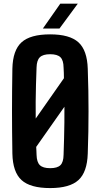

<svg xmlns="http://www.w3.org/2000/svg" viewBox="-20 -992 535 1022"><path d="M246.9 9.1Q141.3 9.1 94.7 -33.4Q48 -75.9 45.9 -174.3Q44.9 -236.6 44.4 -292.2Q43.9 -347.7 43.9 -401Q43.9 -454.4 44.4 -509.7Q44.9 -565.1 45.9 -626.3Q48 -724.5 94.7 -766.8Q141.3 -809.1 246.9 -809.1Q350.9 -809.1 397.5 -766.8Q444.1 -724.5 447.1 -626.3Q449.3 -564.7 450.3 -509.4Q451.2 -454 451.2 -400.5Q451.2 -346.9 450.3 -291.6Q449.3 -236.3 447.1 -174.3Q444.1 -75.9 397.5 -33.4Q350.9 9.1 246.9 9.1ZM246.9 -96.8Q285.4 -96.8 301.7 -112.9Q317.9 -129 318.4 -167.9Q319.9 -214.5 321.1 -256.8Q322.3 -299 322.7 -340Q323.1 -381 322.9 -423.8L172.7 -210.1Q173.6 -199.4 173.8 -189.1Q174.1 -178.8 174.6 -167.9Q175.6 -129 192.2 -112.9Q208.8 -96.8 246.9 -96.8ZM170.1 -361 320.3 -575.6Q320.3 -589.8 319.8 -604Q319.3 -618.3 318.4 -632.7Q317.9 -671.3 301.7 -687.3Q285.4 -703.4 246.9 -703.4Q208.8 -703.4 192.2 -687.3Q175.6 -671.3 174.6 -632.7Q172.7 -584.3 171.5 -539.4Q170.3 -494.5 169.9 -450.6Q169.6 -406.7 170.1 -361ZM208.1 -840 300.8 -972.4H394L296.5 -840Z"/></svg>

Font: Big Shoulders Text SC Thin
Style: Regular
Weight: 100
Designer: Patric King
Foundry: XO Type Co
Version: Version 2.002